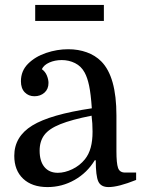

<svg xmlns="http://www.w3.org/2000/svg" viewBox="-20 -750 577 780"><path d="M38 -117Q38 -195 111 -240Q184 -285 353 -310Q349 -369 342 -402Q335 -435 324 -455Q310 -481 285 -493.5Q260 -506 231 -506Q203 -506 180.5 -496Q158 -486 150 -469Q164 -459 170.5 -443Q177 -427 177 -413Q177 -388 160.5 -373.5Q144 -359 120 -359Q96 -359 80.5 -375Q65 -391 65 -420Q65 -462 94 -491Q123 -520 167.5 -535Q212 -550 257 -550Q298 -550 332.5 -537.5Q367 -525 391 -501Q453 -439 453 -281V-136Q453 -87 459.5 -68Q466 -49 488 -49H533V-19Q461 10 421 10Q390 10 379.5 -12.5Q369 -35 369 -99H365Q334 -48 283 -19Q232 10 173 10Q110 10 74 -24Q38 -58 38 -117ZM215 -48Q243 -48 273.5 -62.5Q304 -77 325 -103Q341 -123 348.5 -150.5Q356 -178 356 -215Q356 -232 355 -248.5Q354 -265 352 -280Q271 -264 225 -245.5Q179 -227 160 -201.5Q141 -176 141 -138Q141 -95 160.5 -71.5Q180 -48 215 -48ZM123 -665V-730H402V-665Z"/></svg>

Font: Domine
Style: Regular
Weight: 400
Designer: Pablo Impallari, Rodrigo Fuenzalida, Brenda Gallo
Foundry: Pablo Impallari, Rodrigo Fuenzalida, Brenda Gallo
Version: Version 2.000;September 19, 2022;FontCreator 14.0.0.2877 64-